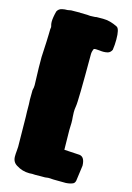

<svg xmlns="http://www.w3.org/2000/svg" viewBox="-152 -947 827 1202"><g transform="rotate(15 261.5 -346.0)"><path d="M183.1 179.7C176.8 180.2 170.9 180.7 164.6 180.7C133.8 180.7 105.5 172.4 79.6 155.8C60.5 144.5 50.8 127.4 50.3 103.5C50.3 91.3 50.8 79.1 52.2 66.9C53.2 57.6 53.7 48.3 54.2 39.1C54.2 39.1 51.8 -155.8 51.8 -155.8C50.8 -171.9 50.3 -198.2 50.3 -235.8C49.3 -245.6 48.8 -255.4 48.8 -265.1C48.8 -289.1 48.8 -310.1 49.3 -327.6C52.7 -338.4 54.2 -349.6 54.2 -360.8C54.2 -368.2 53.7 -389.2 52.2 -423.8C50.8 -450.2 50.3 -489.7 50.3 -542C54.7 -624.5 57.1 -675.3 57.1 -694.3C57.1 -694.3 57.6 -723.1 57.6 -723.1C57.6 -725.6 58.1 -728.5 58.6 -731C59.1 -733.4 59.6 -735.4 59.6 -737.8C59.6 -737.8 58.6 -743.7 58.6 -743.7C55.7 -752.9 54.2 -762.2 54.2 -771.5C54.2 -790 58.1 -813.5 65.4 -841.3C71.8 -854 82.5 -861.8 96.7 -864.7C106.4 -867.2 118.2 -868.2 131.8 -868.2C137.7 -869.6 145 -870.6 153.3 -872.1C158.7 -872.6 174.3 -872.6 200.2 -872.6C201.7 -873 203.1 -873 205.1 -873C208.5 -873 211.9 -872.6 215.3 -872.1C252.4 -871.6 272.9 -871.1 277.3 -869.6C287.1 -870.1 295.4 -870.6 302.7 -870.6C308.1 -870.6 313 -871.1 317.4 -872.6C332 -873 346.2 -873 360.4 -873C391.1 -873 422.4 -864.7 455.1 -848.1C467.8 -840.8 474.1 -814.5 474.1 -769C474.1 -746.1 472.7 -723.6 469.2 -700.7C462.9 -688 454.1 -680.2 442.9 -677.2C433.1 -674.8 423.8 -673.8 415.5 -673.8C408.2 -673.8 398.9 -674.3 388.7 -675.8C381.3 -676.8 373.5 -677.2 365.7 -677.2C361.3 -677.2 356.4 -676.3 352.1 -674.8C352.1 -674.8 352.1 -672.4 352.1 -672.4C346.7 -661.1 344.2 -649.9 344.2 -638.7C344.2 -638.7 344.2 -636.7 344.2 -636.7C344.2 -433.1 342.3 -320.3 337.9 -299.3C335.4 -286.6 334.5 -273.4 334.5 -260.3C334.5 -250 335 -240.2 335.9 -230.5C337.4 -217.3 337.9 -204.6 337.9 -191.9C337.9 -191.9 336.4 -144.5 336.4 -144.5C336.4 -144.5 338.4 -18.1 338.4 -18.1C338.4 -18.1 438.5 -12.2 438.5 -12.2C461.4 -8.8 473.1 11.2 474.1 48.8C474.1 48.8 460.4 149.9 460.4 149.9C458 160.2 453.1 167 445.8 170.4C433.6 175.8 418.5 179.2 400.9 180.2C335 180.2 296.9 179.2 286.6 177.7C286.6 177.7 266.1 180.2 266.1 180.2C260.3 180.2 251.5 180.2 239.7 180.2C227.5 180.7 214.8 180.7 201.7 180.7C195.3 180.7 189.5 180.2 183.1 179.7Z"/></g></svg>

Font: Kaph
Style: Regular
Weight: 400
Designer: GGBotNet
Foundry: f0n7.com